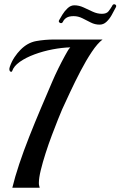

<svg xmlns="http://www.w3.org/2000/svg" viewBox="-20 -884 567 904"><path d="M449 -768Q427 -768 407.5 -778Q388 -788 368 -798Q348 -808 327 -808Q306 -808 294 -801Q282 -794 276 -781Q273 -775 267 -775Q262 -775 258.5 -779.5Q255 -784 259 -790Q264 -799 274 -815.5Q284 -832 298.5 -845.5Q313 -859 330 -859Q352 -859 373.5 -849Q395 -839 416.5 -829Q438 -819 460 -819Q482 -819 491.5 -831.5Q501 -844 508 -856Q511 -864 518 -864Q523 -864 526 -859.5Q529 -855 524 -847Q516 -831 505.5 -812.5Q495 -794 481 -781Q467 -768 449 -768ZM38 0Q50 -50 70.5 -111.5Q91 -173 117.5 -240Q144 -307 172 -373Q200 -439 226 -499.5Q252 -560 286 -622Q293 -634 298.5 -644Q304 -654 311 -661Q272 -660 227.5 -651.5Q183 -643 142.5 -628Q102 -613 73.5 -593Q45 -573 37 -549Q36 -546 33 -546Q24 -546 24 -560Q24 -563 26 -569Q35 -595 48.5 -615Q62 -635 76 -649Q109 -683 150 -690.5Q191 -698 237 -698H463Q439 -680 412 -639.5Q385 -599 359 -549Q333 -499 310.5 -451Q288 -403 273 -370Q266 -354 253 -321.5Q240 -289 224.5 -248Q209 -207 195 -163.5Q181 -120 172 -83Q163 -46 163 -22Q163 -15 164.5 -9.5Q166 -4 167 0Z"/></svg>

Font: Playball
Style: Regular
Weight: 400
Designer: Robert E. Leuschke
Foundry: Robert E. Leuschke
Version: Version 1.010